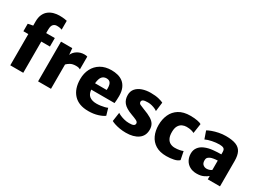

<svg xmlns="http://www.w3.org/2000/svg" viewBox="-26 -1573 3169 2332"><g transform="rotate(30 1558.5 -407.0)"><path d="M108 0V-438H39V-543L108 -557V-614Q108 -674 127 -714.2Q146 -754.5 177.8 -778Q209.5 -801.5 247.8 -811.8Q286 -822 324 -822Q367 -822 394.8 -817.8Q422.5 -813.5 432 -811V-687Q422.5 -691.5 404.5 -695.2Q386.5 -699 360 -699Q328.5 -699 309.2 -677.5Q290 -656 290 -607V-557H411V-438H290V0Z M498 0V-557H656L664 -467.5Q681.5 -510 725 -537.5Q768.5 -565 824 -565Q836 -565 848 -563.5Q860 -562 865 -559V-380Q858.5 -384.5 844.5 -389.2Q830.5 -394 805 -394Q755 -394 725 -376.2Q695 -358.5 679 -341V0Z M1204 8Q1069 8 998 -68.8Q927 -145.5 927 -281Q927 -362 960 -426Q993 -490 1055.2 -527Q1117.5 -564 1206 -564Q1250.5 -564 1292 -553.8Q1333.5 -543.5 1366.5 -518.2Q1399.5 -493 1419.5 -449Q1439.5 -405 1440 -338Q1440 -308 1438.2 -281Q1436.5 -254 1434 -236H1107Q1113 -173.5 1149 -146.8Q1185 -120 1246 -120Q1273 -120 1302.5 -124Q1332 -128 1357.2 -134.5Q1382.5 -141 1396 -148L1424 -52Q1396.5 -29.5 1337.5 -10.8Q1278.5 8 1204 8ZM1202 -448Q1163.5 -448 1139.5 -421.8Q1115.5 -395.5 1108.5 -326H1272Q1276 -387 1259.8 -417.5Q1243.5 -448 1202 -448Z M1524.5 -37 1542.5 -162Q1550.5 -155 1575.8 -143.2Q1601 -131.5 1635.5 -122.2Q1670 -113 1706.5 -113Q1750 -112.5 1768.8 -122.2Q1787.5 -132 1787.5 -153Q1787.5 -175 1758 -189Q1728.5 -203 1686.5 -218Q1595 -251 1559 -294.8Q1523 -338.5 1523.5 -402Q1523.5 -456 1554.8 -492Q1586 -528 1638.5 -546Q1691 -564 1754.5 -564Q1823 -564 1869 -552.2Q1915 -540.5 1933.5 -530L1917.5 -403Q1907.5 -412 1886 -422Q1864.5 -432 1837.5 -439Q1810.5 -446 1783.5 -446Q1737 -446 1717.8 -436.5Q1698.5 -427 1698.5 -408Q1698.5 -385.5 1719 -375Q1739.5 -364.5 1783.5 -348Q1849.5 -324 1889.8 -299.5Q1930 -275 1948.2 -244Q1966.5 -213 1966.5 -169Q1966.5 -82 1902.2 -37Q1838 8 1731.5 8Q1685.5 8 1644 0.8Q1602.5 -6.5 1571.2 -17Q1540 -27.5 1524.5 -37Z M2030 -273Q2030 -354.5 2060 -420.5Q2090 -486.5 2152.2 -525.2Q2214.5 -564 2312 -564Q2368.5 -564 2410.5 -555.5Q2452.5 -547 2466 -537L2446 -401Q2429.5 -410 2403.2 -417Q2377 -424 2337 -424Q2308 -424 2279.8 -411.5Q2251.5 -399 2232.8 -368.8Q2214 -338.5 2213 -286Q2212 -228.5 2228.8 -194.5Q2245.5 -160.5 2274.2 -145.8Q2303 -131 2338 -131Q2373.5 -131 2403.8 -137Q2434 -143 2452 -151L2475 -37Q2452 -13 2402.5 -2.5Q2353 8 2299 8Q2207 8 2147.5 -28.8Q2088 -65.5 2059 -129Q2030 -192.5 2030 -273Z M2723 8Q2668 8 2627.2 -14.8Q2586.5 -37.5 2564.2 -77.8Q2542 -118 2542 -170Q2542 -219 2568.8 -255.2Q2595.5 -291.5 2642 -311Q2692.5 -333 2754.5 -339Q2816.5 -345 2869 -345V-378Q2869 -415 2848.8 -426.5Q2828.5 -438 2791 -438Q2743 -438 2690 -427.2Q2637 -416.5 2600 -399L2563 -505Q2583.5 -517.5 2622.2 -531.8Q2661 -546 2709.5 -556Q2758 -566 2808 -566Q2895.5 -566 2948.5 -545.5Q3001.5 -525 3025.2 -479Q3049 -433 3049 -356V0H2878V-47Q2855 -27 2817.2 -9.5Q2779.5 8 2723 8ZM2728 -179Q2728 -139.5 2749.8 -121.8Q2771.5 -104 2799 -104Q2821 -104 2841.2 -111.5Q2861.5 -119 2869 -127V-258Q2843 -257.5 2814.5 -252.8Q2786 -248 2771 -241Q2755.5 -234.5 2741.8 -221.8Q2728 -209 2728 -179Z"/></g></svg>

Font: Merriweather Sans Black
Style: Regular
Weight: 900
Designer: Eben Sorkin
Foundry: Eben Sorkin
Version: Version 1.008; ttfautohint (v1.7.19-72a1) -l 8 -r 50 -G 200 